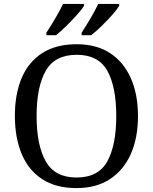

<svg xmlns="http://www.w3.org/2000/svg" viewBox="-20 -951 782 981"><path d="M371 10Q265 10 195 -36Q125 -82 90.5 -165Q56 -248 56 -359Q56 -470 90.5 -552Q125 -634 195.5 -679.5Q266 -725 372 -725Q473 -725 542.5 -679.5Q612 -634 648.5 -551.5Q685 -469 685 -358Q685 -247 648.5 -164.5Q612 -82 542 -36Q472 10 371 10ZM371 -44Q483 -44 528.5 -127Q574 -210 574 -358Q574 -507 528.5 -589Q483 -671 372 -671Q260 -671 213.5 -589Q167 -507 167 -358Q167 -210 213.5 -127Q260 -44 371 -44ZM397 -784Q418 -816 442 -856.5Q466 -897 482 -931H589V-921Q579 -904 553.5 -875Q528 -846 498.5 -817.5Q469 -789 446 -771H397ZM217 -784Q238 -816 262 -856.5Q286 -897 302 -931H409V-921Q399 -904 373 -875Q347 -846 318 -817.5Q289 -789 266 -771H217Z"/></svg>

Font: Noto Serif Yezidi
Style: Regular
Weight: 400
Designer: Dalton Maag Ltd
Foundry: Dalton Maag Ltd
Version: Version 1.001; ttfautohint (v1.8.4.7-5d5b)